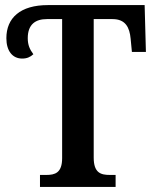

<svg xmlns="http://www.w3.org/2000/svg" viewBox="-20 -734 603 754"><path d="M137 0H434V-47H411C376 -47 348 -55 348 -115V-659H422C473 -659 489 -626 493 -582L498 -530H553L548 -714H168C60 -714 5 -664 5 -584C5 -534 29 -504 67 -504C86 -504 99 -510 111 -521C97 -540 89 -557 89 -584C89 -639 120 -659 164 -659H224V-113C224 -55 196 -47 162 -47H137Z"/></svg>

Font: Noto Serif Condensed Semi
Style: Regular
Weight: 600
Width: 3
Designer: Monotype Design Team
Foundry: Monotype Imaging Inc.
Version: Version 1.002